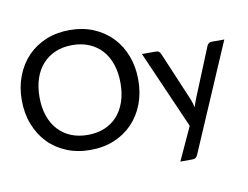

<svg xmlns="http://www.w3.org/2000/svg" viewBox="-91 -856 1496 1157"><g transform="rotate(-10 657.0 -278.0)"><path d="M758 -359Q758 -278.5 732.2 -211.2Q706.5 -144 659.5 -95.2Q612.5 -46.5 547 -19.5Q481.5 7.5 401.5 7.5Q322 7.5 256.2 -19.5Q190.5 -46.5 143.8 -95.2Q97 -144 71 -211.2Q45 -278.5 45 -359Q45 -439 71 -506.5Q97 -574 143.8 -622.8Q190.5 -671.5 256.2 -698.8Q322 -726 401.5 -726Q481.5 -726 547 -698.8Q612.5 -671.5 659.5 -622.8Q706.5 -574 732.2 -506.5Q758 -439 758 -359ZM649 -359Q649 -423 631.5 -474Q614 -525 581.8 -560.5Q549.5 -596 503.8 -615Q458 -634 401.5 -634Q345 -634 299.2 -615Q253.5 -596 221 -560.5Q188.5 -525 171 -474Q153.5 -423 153.5 -359Q153.5 -294.5 171 -243.8Q188.5 -193 221 -157.5Q253.5 -122 299.2 -103.2Q345 -84.5 401.5 -84.5Q458 -84.5 503.8 -103.2Q549.5 -122 581.8 -157.5Q614 -193 631.5 -243.8Q649 -294.5 649 -359ZM1310.5 -508 1028.5 147.5Q1024 158.5 1016.5 164.5Q1009 170.5 994.5 170.5H922L1015 -32L806.5 -508H891.5Q904 -508 911 -502Q918 -496 921 -488.5L1050 -183.5Q1054 -172 1057.8 -160.2Q1061.5 -148.5 1064 -137Q1067.5 -149 1071.5 -160.8Q1075.5 -172.5 1080 -184L1204.5 -488.5Q1208 -497 1215.5 -502.5Q1223 -508 1232.5 -508Z"/></g></svg>

Font: Lato 2
Style: Regular
Weight: 500
Designer: Lukasz Dziedzic with Adam Twardoch and Botio Nikoltchev
Foundry: tyPoland Lukasz Dziedzic
Version: Version 2.015; 2015-08-06; http://www.latofonts.com/